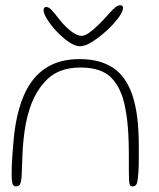

<svg xmlns="http://www.w3.org/2000/svg" viewBox="-20 -686 594 718"><path d="M39 11Q29.5 11 26.5 0.2Q23.5 -10.5 23.5 -34.5Q23.5 -49 24.2 -68.2Q25 -87.5 26.8 -112.8Q28.5 -138 31.5 -169Q41 -264.5 69.8 -330.5Q98.5 -396.5 150 -430.8Q201.5 -465 277.5 -465Q353 -465 402 -433Q451 -401 475 -330.2Q499 -259.5 499 -142.5Q499 -119.5 499 -100.5Q499 -81.5 498.8 -66.5Q498.5 -51.5 497.5 -40Q495.5 -10 491.5 0.5Q487.5 11 475 11Q469 11 466.2 6Q463.5 1 462.8 -9.8Q462 -20.5 462 -37.5Q462 -84 461.8 -119Q461.5 -154 460 -181.8Q458.5 -209.5 455.8 -234.5Q453 -259.5 447.5 -286.5Q434 -356.5 396.5 -395Q359 -433.5 281 -433.5Q204 -433.5 159.2 -391.8Q114.5 -350 91.5 -281Q82 -252.5 76.5 -223.2Q71 -194 68 -164.2Q65 -134.5 63.8 -103.5Q62.5 -72.5 61.5 -40.5Q61 -19 58.5 -7.8Q56 3.5 51.5 7.2Q47 11 39 11ZM279.5 -513Q261 -513 237.8 -528.8Q214.5 -544.5 192.8 -567.5Q171 -590.5 157 -612.8Q143 -635 143 -648Q143 -653.5 145.5 -656.8Q148 -660 152 -660Q162 -660 172.2 -649.5Q182.5 -639 201 -614.5Q214 -598 228.8 -583.8Q243.5 -569.5 258.2 -560.8Q273 -552 285.5 -552Q297 -552 312.8 -563Q328.5 -574 346.2 -591.2Q364 -608.5 380.5 -627Q401 -650.5 411 -658.5Q421 -666.5 429.5 -666.5Q440 -666.5 440 -655.5Q440 -642.5 422.5 -619Q405 -595.5 378.5 -571.2Q352 -547 325.2 -530Q298.5 -513 279.5 -513Z"/></svg>

Font: Gluten Thin Thin
Style: Regular
Weight: 250
Version: Version 1.300